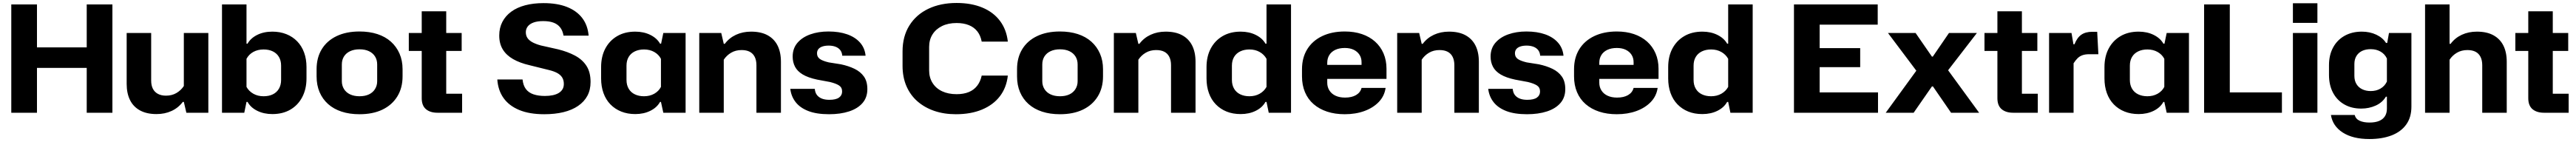

<svg xmlns="http://www.w3.org/2000/svg" viewBox="-20 -759 17348 956"><path d="M56 0V-729H229V0ZM564 0V-729H737V0ZM213 -302V-440H581V-302Z M1383 -537V0H1235L1218 -73H1211Q1181 -33 1135.5 -12Q1090 9 1034 9Q968 9 923 -15.5Q878 -40 855.5 -85.5Q833 -131 833 -194V-537H998V-217Q998 -184 1009.5 -161.5Q1021 -139 1043.5 -127Q1066 -115 1098 -115Q1138 -115 1168.5 -133Q1199 -151 1218 -180V-537Z M1814 9Q1757 9 1712.5 -13Q1668 -35 1647 -73H1640L1625 0H1475V-729H1640V-465H1647Q1668 -502 1712 -524Q1756 -546 1814 -546Q1866 -546 1908.5 -529Q1951 -512 1981.5 -480.5Q2012 -449 2028 -405Q2044 -361 2044 -308V-231Q2044 -160 2015.5 -105.5Q1987 -51 1935.5 -21Q1884 9 1814 9ZM1755 -111Q1791 -111 1817.5 -124Q1844 -137 1858.5 -162Q1873 -187 1873 -221V-317Q1873 -351 1858.5 -375.5Q1844 -400 1817.5 -413Q1791 -426 1755 -426Q1716 -426 1686 -409.5Q1656 -393 1640 -363V-174Q1656 -145 1686 -128Q1716 -111 1755 -111Z M2401 10Q2334 10 2280.5 -7.5Q2227 -25 2189.5 -58.5Q2152 -92 2132 -139Q2112 -186 2112 -245V-293Q2112 -371 2147 -428Q2182 -485 2247 -516Q2312 -547 2401 -547Q2468 -547 2521.5 -529.5Q2575 -512 2612.5 -478.5Q2650 -445 2670.5 -398Q2691 -351 2691 -293V-245Q2691 -167 2655.5 -109.5Q2620 -52 2555.5 -21Q2491 10 2401 10ZM2401 -111Q2438 -111 2464.5 -123.5Q2491 -136 2505.5 -159.5Q2520 -183 2520 -212V-325Q2520 -356 2505.5 -379Q2491 -402 2464.5 -414.5Q2438 -427 2401 -427Q2365 -427 2338 -414.5Q2311 -402 2296.5 -379Q2282 -356 2282 -325V-212Q2282 -183 2296.5 -159.5Q2311 -136 2338 -123.5Q2365 -111 2401 -111Z M2926 0Q2877 0 2848.5 -24Q2820 -48 2820 -98V-683H2985V-128H3092V0ZM2733 -416V-537H3089V-416Z M3645 10Q3545 10 3476.5 -18.5Q3408 -47 3371 -99Q3334 -151 3329 -224H3499Q3503 -184 3521.5 -159.5Q3540 -135 3572.5 -124Q3605 -113 3649 -113Q3679 -113 3702.5 -118Q3726 -123 3742.5 -133Q3759 -143 3768 -158Q3777 -173 3777 -194Q3777 -220 3765.5 -238Q3754 -256 3731.5 -268Q3709 -280 3675 -288L3546 -320Q3481 -335 3435.5 -361Q3390 -387 3366 -426Q3342 -465 3342 -520Q3342 -571 3363 -611.5Q3384 -652 3423 -680.5Q3462 -709 3517 -723.5Q3572 -738 3640 -738Q3733 -738 3798.5 -712Q3864 -686 3901 -637.5Q3938 -589 3944 -519H3775Q3769 -554 3751.5 -575.5Q3734 -597 3706 -607Q3678 -617 3638 -617Q3599 -617 3573 -607.5Q3547 -598 3534 -581Q3521 -564 3521 -542Q3521 -519 3532.5 -502.5Q3544 -486 3566.5 -474Q3589 -462 3622 -453L3738 -427Q3803 -411 3852.5 -384.5Q3902 -358 3929.5 -315.5Q3957 -273 3957 -207Q3957 -154 3935.5 -114Q3914 -74 3873 -46Q3832 -18 3774.5 -4Q3717 10 3645 10Z M4258 9Q4206 9 4163.5 -8Q4121 -25 4090.5 -56.5Q4060 -88 4044 -132.5Q4028 -177 4028 -231V-307Q4028 -379 4056.5 -432.5Q4085 -486 4136.5 -516Q4188 -546 4258 -546Q4315 -546 4359.5 -524Q4404 -502 4425 -465H4432L4447 -537H4597V0H4447L4431 -73H4425Q4404 -35 4359.5 -13Q4315 9 4258 9ZM4317 -111Q4356 -111 4386 -128Q4416 -145 4431 -174V-363Q4416 -392 4386 -409Q4356 -426 4317 -426Q4282 -426 4255 -413Q4228 -400 4213.5 -375.5Q4199 -351 4199 -317V-221Q4199 -187 4213.5 -162Q4228 -137 4255 -124Q4282 -111 4317 -111Z M4689 0V-537H4837L4854 -464H4861Q4891 -504 4936.5 -525Q4982 -546 5038 -546Q5105 -546 5149.5 -521.5Q5194 -497 5216.5 -452Q5239 -407 5239 -343V0H5074V-320Q5074 -353 5062.5 -376Q5051 -399 5029 -410.5Q5007 -422 4974 -422Q4934 -422 4903.5 -404Q4873 -386 4854 -357V0Z M5563 10Q5479 10 5423.5 -11.5Q5368 -33 5338 -71.5Q5308 -110 5302 -161H5467Q5469 -136 5481 -120Q5493 -104 5514 -95.5Q5535 -87 5565 -87Q5609 -87 5630 -102Q5651 -117 5651 -143Q5651 -170 5630.5 -183.5Q5610 -197 5569 -207L5483 -223Q5422 -236 5386 -257.5Q5350 -279 5334 -309.5Q5318 -340 5318 -378Q5318 -433 5350 -470.5Q5382 -508 5436.5 -527.5Q5491 -547 5559 -547Q5631 -547 5685 -528Q5739 -509 5771.5 -472.5Q5804 -436 5809 -384H5652Q5650 -408 5637.5 -423Q5625 -438 5605 -445Q5585 -452 5561 -452Q5535 -452 5517 -445.5Q5499 -439 5490.5 -427.5Q5482 -416 5482 -400Q5482 -376 5500.5 -362.5Q5519 -349 5561 -339L5643 -326Q5695 -315 5735 -295.5Q5775 -276 5798 -243.5Q5821 -211 5821 -159Q5821 -103 5788.5 -65.5Q5756 -28 5698 -9Q5640 10 5563 10Z M6417 10Q6337 10 6271.5 -12.5Q6206 -35 6158 -77Q6110 -119 6084 -179.5Q6058 -240 6058 -316V-413Q6058 -514 6104 -587.5Q6150 -661 6232 -700Q6314 -739 6422 -739Q6521 -739 6595.5 -708Q6670 -677 6714 -618.5Q6758 -560 6767 -479H6591Q6583 -521 6561 -548.5Q6539 -576 6504 -590Q6469 -604 6422 -604Q6365 -604 6323.5 -583.5Q6282 -563 6259.5 -527Q6237 -491 6237 -443V-285Q6237 -237 6260 -200.5Q6283 -164 6324.5 -144.5Q6366 -125 6422 -125Q6469 -125 6503.5 -139Q6538 -153 6560 -181Q6582 -209 6591 -250H6767Q6758 -169 6713.5 -111Q6669 -53 6593.5 -21.5Q6518 10 6417 10Z M7118 10Q7051 10 6997.5 -7.5Q6944 -25 6906.5 -58.5Q6869 -92 6849 -139Q6829 -186 6829 -245V-293Q6829 -371 6864 -428Q6899 -485 6964 -516Q7029 -547 7118 -547Q7185 -547 7238.5 -529.5Q7292 -512 7329.5 -478.5Q7367 -445 7387.5 -398Q7408 -351 7408 -293V-245Q7408 -167 7372.5 -109.5Q7337 -52 7272.5 -21Q7208 10 7118 10ZM7118 -111Q7155 -111 7181.5 -123.5Q7208 -136 7222.5 -159.5Q7237 -183 7237 -212V-325Q7237 -356 7222.5 -379Q7208 -402 7181.5 -414.5Q7155 -427 7118 -427Q7082 -427 7055 -414.5Q7028 -402 7013.5 -379Q6999 -356 6999 -325V-212Q6999 -183 7013.5 -159.5Q7028 -136 7055 -123.5Q7082 -111 7118 -111Z M7481 0V-537H7629L7646 -464H7653Q7683 -504 7728.5 -525Q7774 -546 7830 -546Q7897 -546 7941.5 -521.5Q7986 -497 8008.5 -452Q8031 -407 8031 -343V0H7866V-320Q7866 -353 7854.5 -376Q7843 -399 7821 -410.5Q7799 -422 7766 -422Q7726 -422 7695.5 -404Q7665 -386 7646 -357V0Z M8335 9Q8282 9 8240 -8Q8198 -25 8167.5 -56.5Q8137 -88 8121 -132.5Q8105 -177 8105 -231V-307Q8105 -379 8133.5 -432.5Q8162 -486 8213.5 -516Q8265 -546 8335 -546Q8392 -546 8436.5 -524Q8481 -502 8502 -465H8509V-729H8674V0H8524L8509 -73H8502Q8481 -35 8436.5 -13Q8392 9 8335 9ZM8394 -111Q8433 -111 8463 -128Q8493 -145 8509 -174V-363Q8493 -392 8463 -409Q8433 -426 8394 -426Q8359 -426 8332 -413Q8305 -400 8290.5 -375.5Q8276 -351 8276 -317V-221Q8276 -187 8290.5 -162Q8305 -137 8332 -124Q8359 -111 8394 -111Z M9036 10Q8970 10 8917 -7.5Q8864 -25 8826 -58Q8788 -91 8768 -138.5Q8748 -186 8748 -245V-293Q8748 -371 8783.5 -428Q8819 -485 8884 -516Q8949 -547 9036 -547Q9100 -547 9151.5 -529.5Q9203 -512 9240 -479Q9277 -446 9297 -399.5Q9317 -353 9317 -296V-228H8891V-322H9162L9149 -307V-340Q9149 -369 9135 -390.5Q9121 -412 9096 -424Q9071 -436 9036 -436Q8999 -436 8972.5 -423.5Q8946 -411 8932 -388.5Q8918 -366 8918 -336V-202Q8918 -173 8932.5 -150Q8947 -127 8974 -114.5Q9001 -102 9038 -102Q9083 -102 9112 -119Q9141 -136 9149 -167H9311Q9303 -112 9265 -72.5Q9227 -33 9168 -11.5Q9109 10 9036 10Z M9389 0V-537H9537L9554 -464H9561Q9591 -504 9636.5 -525Q9682 -546 9738 -546Q9805 -546 9849.5 -521.5Q9894 -497 9916.5 -452Q9939 -407 9939 -343V0H9774V-320Q9774 -353 9762.5 -376Q9751 -399 9729 -410.5Q9707 -422 9674 -422Q9634 -422 9603.5 -404Q9573 -386 9554 -357V0Z M10263 10Q10179 10 10123.5 -11.5Q10068 -33 10038 -71.5Q10008 -110 10002 -161H10167Q10169 -136 10181 -120Q10193 -104 10214 -95.5Q10235 -87 10265 -87Q10309 -87 10330 -102Q10351 -117 10351 -143Q10351 -170 10330.5 -183.5Q10310 -197 10269 -207L10183 -223Q10122 -236 10086 -257.5Q10050 -279 10034 -309.5Q10018 -340 10018 -378Q10018 -433 10050 -470.5Q10082 -508 10136.5 -527.5Q10191 -547 10259 -547Q10331 -547 10385 -528Q10439 -509 10471.5 -472.5Q10504 -436 10509 -384H10352Q10350 -408 10337.5 -423Q10325 -438 10305 -445Q10285 -452 10261 -452Q10235 -452 10217 -445.5Q10199 -439 10190.5 -427.5Q10182 -416 10182 -400Q10182 -376 10200.5 -362.5Q10219 -349 10261 -339L10343 -326Q10395 -315 10435 -295.5Q10475 -276 10498 -243.5Q10521 -211 10521 -159Q10521 -103 10488.5 -65.5Q10456 -28 10398 -9Q10340 10 10263 10Z M10868 10Q10802 10 10749 -7.5Q10696 -25 10658 -58Q10620 -91 10600 -138.5Q10580 -186 10580 -245V-293Q10580 -371 10615.5 -428Q10651 -485 10716 -516Q10781 -547 10868 -547Q10932 -547 10983.5 -529.5Q11035 -512 11072 -479Q11109 -446 11129 -399.5Q11149 -353 11149 -296V-228H10723V-322H10994L10981 -307V-340Q10981 -369 10967 -390.5Q10953 -412 10928 -424Q10903 -436 10868 -436Q10831 -436 10804.5 -423.5Q10778 -411 10764 -388.5Q10750 -366 10750 -336V-202Q10750 -173 10764.5 -150Q10779 -127 10806 -114.5Q10833 -102 10870 -102Q10915 -102 10944 -119Q10973 -136 10981 -167H11143Q11135 -112 11097 -72.5Q11059 -33 11000 -11.5Q10941 10 10868 10Z M11444 9Q11391 9 11349 -8Q11307 -25 11276.5 -56.5Q11246 -88 11230 -132.5Q11214 -177 11214 -231V-307Q11214 -379 11242.5 -432.5Q11271 -486 11322.5 -516Q11374 -546 11444 -546Q11501 -546 11545.5 -524Q11590 -502 11611 -465H11618V-729H11783V0H11633L11618 -73H11611Q11590 -35 11545.5 -13Q11501 9 11444 9ZM11503 -111Q11542 -111 11572 -128Q11602 -145 11618 -174V-363Q11602 -392 11572 -409Q11542 -426 11503 -426Q11468 -426 11441 -413Q11414 -400 11399.5 -375.5Q11385 -351 11385 -317V-221Q11385 -187 11399.5 -162Q11414 -137 11441 -124Q11468 -111 11503 -111Z M12061 0V-729H12625V-593H12234V-137H12627V0ZM12218 -307V-435H12507V-307Z M12679 0 12885 -283 12694 -537H12880L12990 -378H12996L13105 -537H13293L13099 -286L13308 0H13119L12997 -177H12990L12867 0Z M13537 0Q13488 0 13459.5 -24Q13431 -48 13431 -98V-683H13596V-128H13703V0ZM13344 -416V-537H13700V-416Z M13779 0V-537H13930L13943 -461H13950Q13968 -506 13996.5 -525.5Q14025 -545 14070 -545H14103L14111 -394H14049Q14022 -394 14003 -387Q13984 -380 13970.5 -366.5Q13957 -353 13944 -333V0Z M14382 9Q14330 9 14287.5 -8Q14245 -25 14214.5 -56.5Q14184 -88 14168 -132.5Q14152 -177 14152 -231V-307Q14152 -379 14180.5 -432.5Q14209 -486 14260.5 -516Q14312 -546 14382 -546Q14439 -546 14483.5 -524Q14528 -502 14549 -465H14556L14571 -537H14721V0H14571L14555 -73H14549Q14528 -35 14483.5 -13Q14439 9 14382 9ZM14441 -111Q14480 -111 14510 -128Q14540 -145 14555 -174V-363Q14540 -392 14510 -409Q14480 -426 14441 -426Q14406 -426 14379 -413Q14352 -400 14337.5 -375.5Q14323 -351 14323 -317V-221Q14323 -187 14337.5 -162Q14352 -137 14379 -124Q14406 -111 14441 -111Z M14823 0V-729H14996V-137H15347V0Z M15421 0V-537H15586V0ZM15421 -605V-737H15586V-605Z M15936 177Q15825 177 15757 133.5Q15689 90 15677 15H15837Q15844 42 15870.5 54Q15897 66 15937 66Q15976 66 16002 55Q16028 44 16041 23Q16054 2 16054 -27V-108H16047Q16024 -69 15979 -48.5Q15934 -28 15881 -28Q15816 -28 15767 -56Q15718 -84 15691 -135Q15664 -186 15664 -255V-320Q15664 -388 15691.5 -439Q15719 -490 15769 -518Q15819 -546 15885 -546Q15939 -546 15982.5 -525.5Q16026 -505 16048 -470H16056L16068 -537H16219V-41Q16219 31 16184 79.5Q16149 128 16085.5 152.5Q16022 177 15936 177ZM15945 -146Q15983 -146 16011.5 -163Q16040 -180 16054 -210V-365Q16040 -395 16011.5 -411.5Q15983 -428 15945 -428Q15912 -428 15887.5 -416.5Q15863 -405 15849 -382.5Q15835 -360 15835 -328V-248Q15835 -216 15849 -193Q15863 -170 15888 -158Q15913 -146 15945 -146Z M16311 0V-729H16476V-464H16483Q16513 -504 16558.5 -525Q16604 -546 16660 -546Q16727 -546 16771.5 -521.5Q16816 -497 16838.5 -452Q16861 -407 16861 -343V0H16696V-320Q16696 -353 16684.5 -376Q16673 -399 16651 -410.5Q16629 -422 16596 -422Q16556 -422 16525.5 -404Q16495 -386 16476 -357V0Z M17112 0Q17063 0 17034.5 -24Q17006 -48 17006 -98V-683H17171V-128H17278V0ZM16919 -416V-537H17275V-416Z"/></svg>

Font: Hubot Sans Condensed ExtraLight
Style: Bold
Weight: 700
Version: Version 2.000